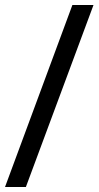

<svg xmlns="http://www.w3.org/2000/svg" viewBox="-39 -713 392 764"><path d="M-19 31H64L333 -693H249Z"/></svg>

Font: KpRoman
Style: SemiboldItalic
Weight: 600
Italic angle: -11°
Version: Version 0.66